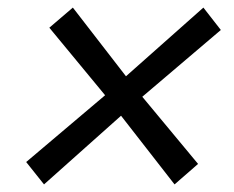

<svg xmlns="http://www.w3.org/2000/svg" viewBox="-20 -508 618 506"><path d="M49 -81 257 -257 110 -435 172 -488 312 -307 516 -488 562 -429 355 -253 502 -76 440 -22 299 -203 96 -22Z"/></svg>

Font: Jost
Style: Italic
Weight: 400
Italic angle: -5°
Version: Version 3.710